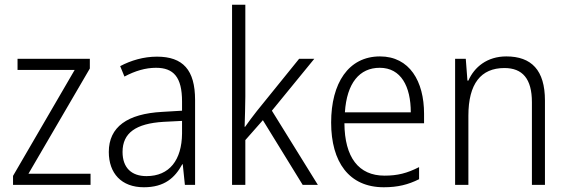

<svg xmlns="http://www.w3.org/2000/svg" viewBox="-20 -780 2396 810"><path d="M362 0V-47H100L359 -491V-532H54V-485H295L35 -38V0Z M642 -541C586 -541 532 -525 487 -501L505 -457C550 -481 594 -494 638 -494C712 -494 748 -455 748 -352V-313L664 -308C518 -300 439 -245 439 -139C439 -49 492 10 587 10C674 10 718 -30 749 -87H751L760 0H803V-358C803 -485 752 -541 642 -541ZM670 -266 748 -270V-217C747 -105 695 -37 598 -37C535 -37 497 -72 497 -139C497 -219 553 -259 670 -266Z M1015 -373V-760H959V0H1015V-189L1089 -273L1257 0H1321L1127 -313L1306 -532H1242L1064 -312C1047 -291 1029 -266 1014 -245H1012C1013 -288 1015 -331 1015 -373Z M1583 -542C1450 -542 1377 -429 1377 -263C1377 -97 1452 10 1599 10C1658 10 1702 -1 1748 -24V-75C1697 -49 1657 -39 1602 -39C1493 -39 1434 -116 1433 -260H1769V-300C1769 -437 1708 -542 1583 -542ZM1582 -494C1672 -494 1713 -415 1713 -306H1435C1443 -430 1497 -494 1582 -494Z M2116 -542C2035 -542 1981 -497 1956 -440H1952L1945 -532H1900V0H1956V-292C1956 -427 2009 -493 2108 -493C2184 -493 2224 -448 2224 -349V0H2279V-356C2279 -484 2222 -542 2116 -542Z"/></svg>

Font: Noto Sans SemiCondensed Light
Style: Regular
Weight: 300
Width: 4
Designer: Monotype Design Team
Foundry: Monotype Imaging Inc.
Version: Version 2.013